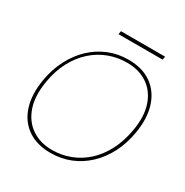

<svg xmlns="http://www.w3.org/2000/svg" viewBox="-190 -993 1119 1160"><g transform="rotate(30 369.0 -413.0)"><path d="M320 12Q223 12 158.5 -33.5Q94 -79 69 -160.5Q44 -242 63 -350Q77 -430 111.5 -496.5Q146 -563 196.5 -611Q247 -659 311 -685.5Q375 -712 448 -712Q547 -712 611 -666Q675 -620 700 -538.5Q725 -457 706 -350Q692 -269 658 -203Q624 -137 573 -88.5Q522 -40 458 -14Q394 12 320 12ZM319 -8Q385 -8 445 -31Q505 -54 553.5 -98Q602 -142 636 -207Q670 -272 685 -356Q704 -462 678 -537.5Q652 -613 592.5 -652.5Q533 -692 450 -692Q384 -692 324 -669.5Q264 -647 215 -603Q166 -559 132 -495.5Q98 -432 84 -350Q65 -242 91 -165.5Q117 -89 177 -48.5Q237 -8 319 -8ZM318 -815 322 -838H630L626 -815Z"/></g></svg>

Font: DM Sans 11pt Thin
Style: Italic
Weight: 250
Italic angle: -10°
Version: Version 4.004;gftools[0.9.30]